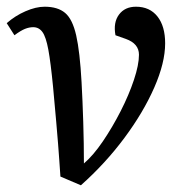

<svg xmlns="http://www.w3.org/2000/svg" viewBox="-20 -541 565 572"><path d="M221 11 160 -15Q158 -44 156.5 -65.5Q155 -87 153 -112.5Q151 -138 147.5 -178Q144 -218 138 -283Q131 -355 124 -393Q117 -431 106.5 -445.5Q96 -460 79 -460Q67 -460 54.5 -455Q42 -450 23 -436L0 -472Q25 -494 56 -507.5Q87 -521 113 -521Q152 -521 174 -502.5Q196 -484 207 -435.5Q218 -387 223 -296Q226 -242 228 -177.5Q230 -113 230 -54Q258 -78 286.5 -120Q315 -162 339.5 -210Q364 -258 379 -303Q394 -348 394 -378Q394 -411 355 -425L324 -436Q317 -474 334.5 -497.5Q352 -521 385 -521Q426 -521 449 -492Q472 -463 472 -412Q472 -354 439.5 -280Q407 -206 350.5 -130Q294 -54 221 11Z"/></svg>

Font: Literata 12pt
Style: Italic
Weight: 400
Italic angle: -2°
Designer: Latin by Veronika Burian and Jose Scaglione. Greek by Irene Vlachou. Cyrillic by Vera Evstafieva
Foundry: TypeTogether
Version: Version 3.002